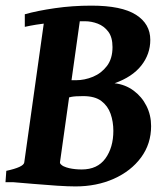

<svg xmlns="http://www.w3.org/2000/svg" viewBox="-24 -650 596 685"><path d="M515.1 -200.2Q515.1 -136.7 479.2 -88.1Q443.4 -39.6 382.1 -12.2Q320.8 15.1 245.1 15.1Q220.2 15.1 179.2 12.5Q138.2 9.8 95.5 6.1Q52.7 2.4 22.9 0L185.1 -67.4Q202.1 -54.7 222.9 -50Q243.7 -45.4 267.6 -45.4Q323.7 -45.4 352.1 -84.7Q380.4 -124 380.4 -183.1Q380.4 -215.8 370.6 -243.9Q360.8 -272 337.6 -289.6Q314.5 -307.1 272.9 -307.1Q243.7 -307.1 230.5 -304.4Q217.3 -301.8 202.6 -296.4V-363.8H247.1Q277.8 -363.8 307.9 -376.2Q337.9 -388.7 357.7 -414.8Q377.4 -440.9 377.4 -481.9Q377.4 -517.1 362.3 -537.1Q347.2 -557.1 324.5 -565.7Q301.8 -574.2 279.3 -574.2Q200.7 -574.2 151.1 -568.4Q101.6 -562.5 64.5 -554.2V-599.1Q109.4 -611.8 171.9 -620.8Q234.4 -629.9 302.2 -629.9Q409.7 -629.9 460.9 -597.4Q512.2 -564.9 512.2 -507.8Q512.2 -457 480.2 -416.3Q448.2 -375.5 384.8 -353Q422.9 -348.6 452.4 -326.9Q481.9 -305.2 498.5 -272.2Q515.1 -239.3 515.1 -200.2ZM265.1 -605.5 189.9 -70.3Q189.5 -64 204.3 -55.7Q219.2 -47.4 250 -40.5L247.1 0H-4.4L-1.5 -40.5Q60.1 -53.7 62.5 -70.3L137.7 -605.5Z"/></svg>

Font: Gentium Book Plus
Style: Bold Italic
Weight: 700
Italic angle: -8°
Designer: Victor Gaultney, Annie Olsen, Iska Routamaa, Becca Hirsbrunner
Foundry: SIL International
Version: Version 6.101